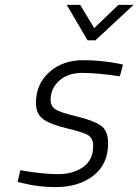

<svg xmlns="http://www.w3.org/2000/svg" viewBox="-20 -755 566 785"><path d="M470 -443Q377 -457 317 -457Q257 -457 222 -425Q187 -393 187 -348Q187 -321 206.5 -308Q226 -295 293.5 -279Q361 -263 391.5 -242Q422 -221 422 -170Q422 -83 361.5 -36.5Q301 10 207 10Q138 10 74 -6L52 -11L63 -59Q155 -43 217 -43Q279 -43 320 -72Q361 -101 361 -158Q361 -190 340 -202.5Q319 -215 253 -230.5Q187 -246 157 -267.5Q127 -289 127 -335Q127 -411 181.5 -460Q236 -509 321 -509Q387 -509 459 -496L483 -491ZM370 -590H338L253 -735H308L365 -640L464 -735H526Z"/></svg>

Font: Titillium Web Light
Style: Italic
Weight: 300
Italic angle: -13°
Version: Version 1.002;PS 57.000;hotconv 1.0.70;makeotf.lib2.5.55311